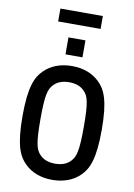

<svg xmlns="http://www.w3.org/2000/svg" viewBox="-111 -1123 838 1203"><g transform="rotate(10 308.0 -521.0)"><path d="M308 12C379 12 440 -10 484 -54C529 -98 560 -164 560 -350C560 -536 529 -602 484 -646C440 -690 379 -712 308 -712C237 -712 176 -690 132 -646C87 -602 56 -536 56 -350C56 -164 87 -98 132 -54C176 -10 237 12 308 12ZM308 -91C265 -91 232 -104 210 -128C182 -157 170 -195 170 -350C170 -505 182 -543 210 -572C232 -596 265 -609 308 -609C351 -609 384 -596 406 -572C434 -543 446 -505 446 -350C446 -195 434 -157 406 -128C384 -104 351 -91 308 -91ZM254 -777H362V-885H254ZM173 -972H443V-1054H173Z"/></g></svg>

Font: Finlandica Medium
Style: Regular
Weight: 500
Designer: Niklas Ekholm, Juho Hiilivirta, Jaakko Suomalainen
Foundry: Helsinki Type Studio
Version: Version 2.000;Glyphs 3.2 (3202)